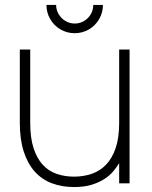

<svg xmlns="http://www.w3.org/2000/svg" viewBox="-20 -740 613 775"><path d="M281.5 -606Q250.5 -606 224.2 -621.2Q198 -636.5 182.8 -662.8Q167.5 -689 167.5 -720H206.5Q206.5 -700 216.8 -682.8Q227 -665.5 244.2 -655.2Q261.5 -645 281.5 -645Q302 -645 319.2 -655.2Q336.5 -665.5 346.5 -682.8Q356.5 -700 356.5 -720H395.5Q395.5 -689 380.2 -662.8Q365 -636.5 338.8 -621.2Q312.5 -606 281.5 -606ZM102 -244Q102 -183.5 115.5 -142Q129 -100.5 152.5 -75Q176 -49.5 208.5 -38.2Q241 -27 279 -27Q316.5 -27 349.8 -38.2Q383 -49.5 407.8 -75Q432.5 -100.5 446.8 -142Q461 -183.5 461 -244V-540H503V0H461V-81.5Q452 -66.5 438 -49.5Q424 -32.5 402.5 -18.2Q381 -4 350.8 5.5Q320.5 15 279 15Q230 15 189.5 -0.2Q149 -15.5 120.2 -47.5Q91.5 -79.5 75.8 -128.2Q60 -177 60 -244V-540H102Z"/></svg>

Font: Vela Sans ExtLt
Style: Regular
Weight: 200
Designer: Principal design: Mikhail Sharanda - project Manrope.
Design modification: Ravid Balaliev
Foundry: Mikhail Sharanda
Version: Version 1.001